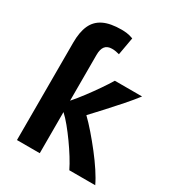

<svg xmlns="http://www.w3.org/2000/svg" viewBox="-184 -891 928 1007"><g transform="rotate(30 280.0 -388.0)"><path d="M71 0V-591Q71 -654 89.5 -695Q108 -736 149 -756Q190 -776 258 -776Q272 -776 289 -774Q306 -772 328 -764L309 -657Q299 -660 288 -662Q277 -664 264 -664Q236 -664 222.5 -647Q209 -630 209 -595V-318Q236 -349 263.5 -385.5Q291 -422 316.5 -459Q342 -496 360 -526H525Q499 -492 462.5 -450.5Q426 -409 389 -368.5Q352 -328 321 -295Q349 -268 381.5 -230.5Q414 -193 446 -152Q478 -111 504 -71.5Q530 -32 545 0H388Q374 -29 352.5 -63.5Q331 -98 306 -133Q281 -168 256 -198.5Q231 -229 209 -249V0Z"/></g></svg>

Font: Ubuntu Sans Mono
Style: Bold
Weight: 700
Monospace: yes
Designer: Dalton Maag Ltd
Foundry: Dalton Maag Ltd
Version: Version 1.006